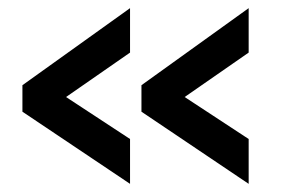

<svg xmlns="http://www.w3.org/2000/svg" viewBox="-20 -497 689 471"><path d="M35 -288 299 -477V-368L142 -259L299 -156V-46L35 -223ZM327 -288 590 -477V-368L433 -259L590 -156V-46L327 -223Z"/></svg>

Font: YasnoRaleway
Style: Bold
Weight: 700
Designer: Matt McInerney, Pablo Impallari, Rodrigo Fuenzalida
Foundry: Matt McInerney, Pablo Impallari, Rodrigo Fuenzalida
Version: Version 4.026